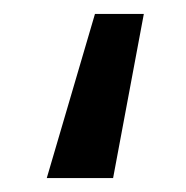

<svg xmlns="http://www.w3.org/2000/svg" viewBox="-20 -255 266 275"><path d="M186 -235 142 0H47L116 -235Z"/></svg>

Font: Cairo Medium
Style: Regular
Weight: 500
Designer: Mohamed Gaber, Accademia di Belle Arti di Urbino
Foundry: Kief Type Foundry, Accademia di Belle Arti di Urbino
Version: Version 3.117